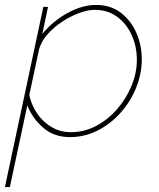

<svg xmlns="http://www.w3.org/2000/svg" viewBox="-48 -547 645 780"><path d="M128 -519H147L124 -409Q166 -461 226 -494Q286 -527 342 -527Q401 -527 442.5 -495.5Q484 -464 506 -413.5Q528 -363 528 -306Q528 -247 505 -190.5Q482 -134 442 -89Q402 -44 349 -17Q296 10 236 10Q171 10 127 -28.5Q83 -67 63 -119L-8 213H-28ZM240 -10Q295 -10 343.5 -36Q392 -62 429 -105Q466 -148 487 -200Q508 -252 508 -304Q508 -358 487 -404.5Q466 -451 427.5 -479Q389 -507 337 -507Q309 -507 273.5 -494Q238 -481 204 -458.5Q170 -436 145 -407.5Q120 -379 111 -348L71 -161Q80 -119 103.5 -85Q127 -51 162 -30.5Q197 -10 240 -10Z"/></svg>

Font: Raleway Thin
Style: Italic
Weight: 100
Italic angle: -12°
Designer: Matt McInerney, Pablo Impallari, Rodrigo Fuenzalida
Foundry: Matt McInerney, Pablo Impallari, Rodrigo Fuenzalida
Version: Version 4.026